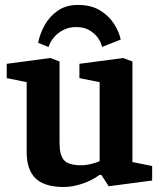

<svg xmlns="http://www.w3.org/2000/svg" viewBox="-20 -739 640 771"><path d="M293 -719.2Q346 -719.2 381.9 -697.1Q417.9 -675 438.4 -642.5Q458.9 -610 464.6 -580L389.7 -550.5Q386.3 -568.1 373.7 -586.3Q361 -604.4 339.3 -617.3Q317.7 -630.3 286.6 -630.3Q255.1 -630.3 231.7 -617.3Q208.3 -604.4 194.2 -586.1Q180 -567.7 174.9 -550.1L133.4 -567.1Q138.9 -599.7 157.8 -635.1Q176.6 -670.6 210.3 -694.9Q243.9 -719.2 293 -719.2ZM236.2 11.9Q159.3 11.9 123.2 -22.4Q87.1 -56.7 87.1 -129V-409.1L7 -425.3V-482.7L182 -506.1L219.1 -492.1V-165.3Q219.1 -116.6 236.9 -96Q254.7 -75.4 306.5 -75.4Q325.9 -75.4 347 -80.9Q368.2 -86.3 380.1 -91.7V-409.1L298.9 -425.3V-482.7L474 -506.1L511.8 -492.1V-88.3L591 -72.3V-14.1L416.6 8.9L387.2 -36.6L379.1 -36.4Q351.6 -15.3 311.7 -1.7Q271.7 11.9 236.2 11.9Z"/></svg>

Font: Faustina Light
Style: Regular
Weight: 300
Designer: Alfonso Garcia
Foundry: http://www.omnibus-type.com
Version: Version 1.200